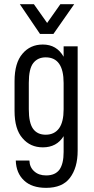

<svg xmlns="http://www.w3.org/2000/svg" viewBox="-20 -739 451 921"><path d="M55.7 31.2H121.1Q122.1 63.5 144.5 83Q166 102.5 201.2 102.5Q245.1 102.5 265.6 74.2Q285.2 45.9 285.2 -9.8V-85.9Q252 -32.2 185.5 -32.2Q125 -32.2 87.9 -76.2Q49.8 -119.1 49.8 -207V-349.6Q49.8 -437.5 87.9 -481.4Q125 -525.4 185.5 -525.4Q252 -525.4 285.2 -466.8V-516.6H352.5V-15.6Q352.5 65.4 315.4 114.3Q279.3 162.1 201.2 162.1Q132.8 162.1 95.7 127Q57.6 91.8 55.7 31.2ZM285.2 -214.8V-340.8Q285.2 -463.9 199.2 -463.9Q161.1 -463.9 139.6 -436.5Q118.2 -409.2 118.2 -341.8V-214.8Q118.2 -149.4 138.7 -121.1Q159.2 -92.8 199.2 -92.8Q241.2 -92.8 263.7 -124Q285.2 -154.3 285.2 -214.8ZM75.2 -718.8H142.6L206.1 -628.9L269.5 -718.8H335.9L236.3 -576.2H171.9Z"/></svg>

Font: Dinish Condensed
Style: Regular
Weight: 400
Width: 3
Designer: Bert Driehuis
Foundry: Playbeing
Version: Version 3.006; git-39231f3c-release